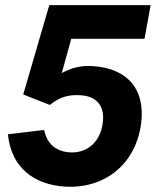

<svg xmlns="http://www.w3.org/2000/svg" viewBox="-20 -720 610 752"><path d="M235 11C394 20 514 -81 533 -239C549 -368 482 -452 344 -461C298 -464 264 -456 222 -434L259 -568H546L570 -700H173L71 -350L175 -309C213 -339 246 -350 294 -347C357 -344 390 -306 383 -244C376 -169 326 -120 255 -123C205 -126 165 -151 153 -211L11 -194C24 -64 112 3 235 11Z"/></svg>

Font: Fixel Text 20240404
Style: Bold Italic
Weight: 700
Width: 4
Italic angle: -10°
Designer: AlfaBravo + MacPaw
Foundry: Kyrylo Tkachov, Marchela Mozhyna, Serhii Makarenko, Maria Weinstein, Zakhar Kryvoshyya
Version: Version 1.211;Glyphs 3.2 (3225)